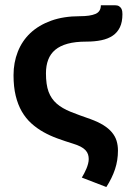

<svg xmlns="http://www.w3.org/2000/svg" viewBox="-20 -570 513 752"><path d="M160 -283Q160 -238.5 170.2 -210.8Q180.5 -183 202 -164.2Q223.5 -145.5 256.5 -132.2Q289.5 -119 334.5 -103.5Q364.5 -92.5 385 -79.8Q405.5 -67 418.2 -51.8Q431 -36.5 436.5 -18.8Q442 -1 442 20Q442 58 430.5 92.8Q419 127.5 396.5 162.5L300.5 125.5Q305 118 309.8 109Q314.5 100 318.5 90.5Q322.5 81 325 71.2Q327.5 61.5 327.5 53Q327.5 43.5 324.8 34.8Q322 26 314.8 18.2Q307.5 10.5 295.5 4.2Q283.5 -2 265.5 -7.5Q234.5 -17 205 -27.8Q175.5 -38.5 149.8 -53Q124 -67.5 102.5 -87Q81 -106.5 65.5 -133.2Q50 -160 41.5 -195Q33 -230 33 -275.5Q33 -325 49.8 -367.5Q66.5 -410 99.2 -440.8Q132 -471.5 180.5 -489Q229 -506.5 292.5 -506.5Q333 -506.5 354 -515.5Q375 -524.5 375 -549.5H429.5Q440 -549.5 446 -545.8Q452 -542 455 -536.8Q458 -531.5 458.8 -525.2Q459.5 -519 459.5 -514.5Q459.5 -484 449.8 -463.5Q440 -443 421.8 -430.5Q403.5 -418 377.2 -412.5Q351 -407 318 -407Q275 -407 245 -398.8Q215 -390.5 196.2 -374.8Q177.5 -359 168.8 -336Q160 -313 160 -283Z"/></svg>

Font: Lato 2
Style: Bold
Weight: 700
Designer: Lukasz Dziedzic with Adam Twardoch and Botio Nikoltchev
Foundry: tyPoland Lukasz Dziedzic
Version: Version 2.015; 2015-08-06; http://www.latofonts.com/